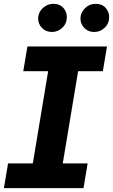

<svg xmlns="http://www.w3.org/2000/svg" viewBox="-30 -966 580 986"><path d="M0 0ZM398.8 0H-9.9L11.4 -126.8H138.5L217.3 -600.5H89.5L110.8 -727.3H519.5L498.2 -600.5H371.1L292.3 -126.8H420.1ZM454.2 -801.8Q420.8 -801.8 400.2 -825.6Q383.2 -844.8 383.2 -870.7Q383.2 -900.6 406.2 -923.7Q429 -946.4 460.9 -946.4Q495.7 -946.4 514.9 -922.9Q530.5 -904.1 530.5 -878.6Q530.5 -845.5 507.5 -823.5Q484.4 -801.8 454.2 -801.8ZM236.9 -801.8Q205.3 -801.8 185.4 -822.8Q165.8 -843.4 165.8 -871.1Q165.8 -886.4 172.8 -901.5Q179.7 -916.5 194.6 -928.6Q216.6 -946.4 243.6 -946.4Q278.4 -946.4 297.6 -922.9Q313.2 -904.1 313.2 -878.6Q313.2 -845.5 290.1 -823.5Q267 -801.8 236.9 -801.8Z"/></svg>

Font: Linik Sans
Style: Bold Italic
Weight: 700
Italic angle: 9°
Designer: Fonts by Rasmus Andersson / Changes by Cristiano Sobral with parts from Marc Monis
Foundry: rsms
Version: Version 3.020; ttfautohint (v1.6)